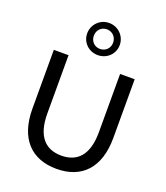

<svg xmlns="http://www.w3.org/2000/svg" viewBox="-173 -1099 1058 1225"><g transform="rotate(20 355.5 -487.0)"><path d="M356 8C526 8 630 -98 630 -301V-700H531V-304C531 -153 467 -82 356 -82C245 -82 181 -153 181 -304V-700H81V-301C81 -98 185 8 356 8ZM355 -764C418 -764 466 -812 466 -872C466 -932 418 -982 355 -982C293 -982 245 -932 245 -872C245 -812 293 -764 355 -764ZM355 -806C317 -806 290 -835 290 -872C290 -911 318 -939 355 -939C393 -939 421 -910 421 -872C421 -835 394 -806 355 -806Z"/></g></svg>

Font: Chess Sans Medium
Style: Regular
Weight: 500
Designer: Wolf Bōese
Foundry: Wolf Bōese
Version: Version 7.223;Glyphs 3.3 (3306)